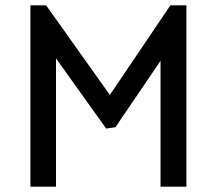

<svg xmlns="http://www.w3.org/2000/svg" viewBox="-20 -700 813 720"><path d="M378 -218 190 -481V0H94V-680H153L392 -344L619 -680H679V0H582V-472L413 -223Z"/></svg>

Font: Palanquin Medium
Style: Regular
Weight: 500
Designer: Pria Ravichandran
Version: Version 1.0.4